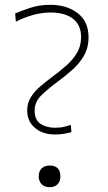

<svg xmlns="http://www.w3.org/2000/svg" viewBox="-20 -769 450 798"><path d="M209 -210Q158 -210 125.5 -237.2Q93 -264.5 93 -310Q93 -341 108.2 -365.2Q123.5 -389.5 147.8 -410.2Q172 -431 199 -451Q228 -472.5 255 -496Q282 -519.5 299.5 -548.5Q317 -577.5 317 -615Q317 -665.5 283.2 -691.2Q249.5 -717 190 -717Q122 -717 46 -679L43 -713Q66.5 -723.5 105 -736.2Q143.5 -749 189 -749Q258 -749 303 -714.2Q348 -679.5 348 -614Q348 -570 328.5 -536.8Q309 -503.5 279.2 -477.5Q249.5 -451.5 219 -429Q181.5 -401.5 152.8 -373.8Q124 -346 124 -310Q124 -269.5 149.2 -253.8Q174.5 -238 209 -238Q231 -238 247.8 -242.2Q264.5 -246.5 274 -250L277 -220Q266 -216.5 247 -213.2Q228 -210 209 -210ZM186 9Q166 9 153.5 -3Q141 -15 141 -36Q141 -58 153.5 -69.5Q166 -81 186 -81Q231 -81 231 -36Q231 -15 219 -3Q207 9 186 9Z"/></svg>

Font: Heraclito Thin
Style: Regular
Weight: 100
Designer: Kostas Bartsokas (font) & Cristiano Sobral (main changes)
Foundry: Kostas Bartsokas (font) & Cristiano Sobral (main changes)
Version: Version 1.00;July 8, 2020;FontCreator 13.0.0.2655 64-bit